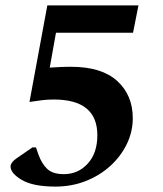

<svg xmlns="http://www.w3.org/2000/svg" viewBox="-20 -680 601 710"><path d="M185 10Q102 10 60 -15Q18 -40 19 -66Q21 -81 42 -95L100 -135H113L122 -109Q134 -75 154.5 -55.5Q175 -36 216 -36Q269 -36 304.5 -75Q340 -114 340 -180Q340 -312 179 -312Q156 -312 135.5 -309.5Q115 -307 89 -303L155 -660H492L472 -559H187L164 -430Q180 -431 199 -432Q218 -433 243 -433Q356 -433 413.5 -380.5Q471 -328 471 -243Q471 -193 449 -147.5Q427 -102 388 -66.5Q349 -31 297 -10.5Q245 10 185 10Z"/></svg>

Font: Spectral
Style: Bold Italic
Weight: 700
Italic angle: -10°
Designer: Jean-Baptiste Levee
Foundry: Production Type
Version: Version 2.001